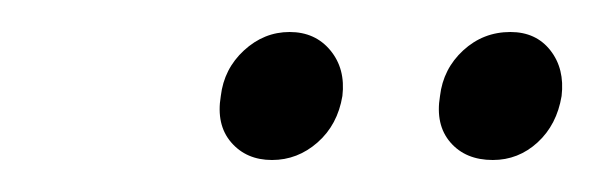

<svg xmlns="http://www.w3.org/2000/svg" viewBox="-20 -705 371 120"><path d="M150 -605Q166 -605 178.5 -616Q191 -627 194 -645Q196 -662 186.5 -673.5Q177 -685 161 -685Q145 -685 132.5 -673.5Q120 -662 118 -645Q115 -627 124.5 -616Q134 -605 150 -605ZM288 -605Q304 -605 316 -616Q328 -627 331 -645Q333 -662 324 -673.5Q315 -685 299 -685Q282 -685 269.5 -673.5Q257 -662 255 -645Q252 -627 261.5 -616Q271 -605 288 -605Z"/></svg>

Font: Secuela Light
Style: Italic
Weight: 300
Italic angle: -8°
Designer: Fernando Haro
Foundry: deFharo
Version: Version 1.708